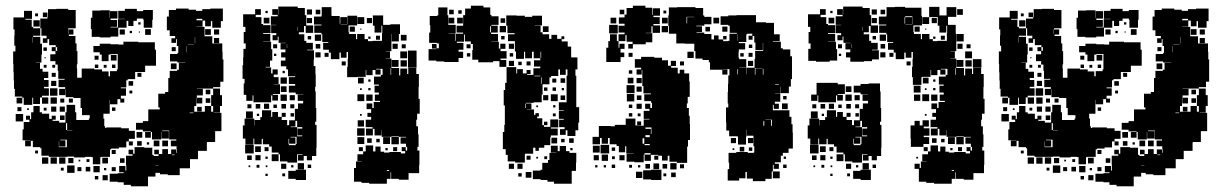

<svg xmlns="http://www.w3.org/2000/svg" viewBox="-20 -613 4295 672"><path d="M759 -432V-405H762V-327H751V-308H726V-303H690V-304H669V-303H690V-279H669V-271H688V-251H668V-270H667V-242H660V-222H697V-242H719V-222H726V-242H719V-280H726V-303H750V-280H757V-242H750V-219H729V-218H755V-154H733V-116H705V-114H704V-85H673V-56H645V-24H609V0H567V-3H540V-8H524V5H498V39H438V34H413V25H392V23H364V-5H392V-7H413V-10H397V-32H419V-16H422V-34H421V-68H444V-73H430V-89H446V-75H451V-98H485V-96H513V-71H518V-67H535V-73H520V-89H536V-74H548V-91H568V-74H579V-90H597V-78H599V-91H598V-101H578V-121H597V-125H572V-156H548V-154H571V-128H545V-151H544V-125H512V-151H508V-153H480V-159H456V-183H480V-189H499V-230H539V-237H534V-285H558V-291H569V-340H574V-365H600V-369H606V-393H629V-394H601V-398H575V-424H601V-428H604V-452H599V-476H596V-463H580V-479H593V-487H574V-507H564V-555H571V-578H596V-583H640V-579H666V-575H688V-581H716V-583H760V-539H753V-516H723V-539H718V-521H698V-541H689V-520H668V-519H696V-486H723V-461H758V-432ZM365 -64H336V-63H331V-38H305V-63H300V-64H277V-62H239V-65H215V-64H151V-68H125V-94H121V-98H95V-120H88V-101H68V-121H87V-122H59V-160H63V-186H83V-194H71V-208H85V-196H89V-220H97V-242H119V-220H127V-215H152V-197H161V-208H175V-194H164V-190H187V-184H209V-220H213V-246H243V-220H247V-193H291V-198H294V-210H267V-235H262V-270H237V-273H210V-301H209V-280H187V-302H208V-308H185V-334H206V-337H184V-365H182V-387H174V-399H156V-423H174V-434H161V-448H175V-435H180V-448H175V-455H152V-476H146V-463H130V-479H143V-488H125V-514H121V-548H146V-553H148V-581H177V-582H219V-578H245V-514H219V-510H218V-494H219V-510H237V-492H221V-487H244V-461H248V-434H251V-388H249V-373H250V-341H266V-373H310V-370H337V-363H360V-346H365V-364H389V-370H392V-424H367V-422H360V-399H336V-422H329V-430H307V-452H329V-460H367V-458H395V-457H412V-467H464V-465H522V-439H526V-383H488V-361H453V-336H427V-332H422V-307H403V-304H421V-278H403V-268H415V-254H401V-266H391V-248H365V-263H364V-215H342V-198H345V-171H348V-165H352V-167H404V-164H431V-155H452V-127H431V-118H422V-97H396V-93H369V-90H365ZM329 -484H301V-511H298V-551H303V-576H332V-577H364V-550H365V-574H391V-548H367V-543H390V-519H367V-517H393V-546H417V-547H394V-575H417V-582H459V-574H481V-578H515V-544H513V-516H483V-544H481V-548H459V-540H447V-522H429V-540H423V-516H394V-485H367V-482H329ZM91 -519H96V-514H121V-488H96V-484H121V-460H127V-422H125V-394H105V-393H120V-372H129V-362H149V-340H134V-333H150V-309H134V-304H151V-278H127V-272H120V-249H96V-271H93V-246H63V-271H58V-275H32V-302H29V-331H28V-360H27V-389H26V-433H34V-453H30V-489H31V-510H27V-552H64V-575H92V-547H69V-544H91ZM130 -553V-569H146V-553ZM103 -566H113V-556H103ZM668 -542H688V-547H668ZM97 -542H119V-520H97ZM464 -535H472V-527H464ZM508 -511V-491H488V-511ZM718 -491H698V-511H718ZM417 -510V-492H399V-510ZM729 -510H747V-492H729ZM442 -505V-497H434V-505ZM470 -503V-499H466V-503ZM94 -483V-464H95V-483ZM662 -461H663V-483H662ZM747 -462H729V-480H747ZM658 -457H637V-456H658ZM633 -430V-452H632V-430ZM581 -434V-448H595V-434ZM132 -447H144V-435H132ZM368 -421H388V-401H368ZM311 -418H325V-404H311ZM136 -409V-413H140V-409ZM578 -371V-391H598V-371ZM324 -387V-375H312V-387ZM384 -387V-375H372V-387ZM143 -376H133V-386H143ZM163 -376V-386H173V-376ZM343 -376V-386H353V-376ZM175 -344H161V-358H175ZM475 -358V-344H461V-358ZM177 -312H159V-330H177ZM430 -329H446V-313H430ZM181 -278H155V-304H181ZM700 -299H716V-283H700ZM443 -296V-286H433V-296ZM149 -272V-250H127V-272ZM157 -272H179V-250H157ZM58 -251H38V-271H58ZM700 -269H716V-253H700ZM191 -254V-268H205V-254ZM221 -254V-268H235V-254ZM177 -240V-222H159V-240ZM207 -222H189V-240H207ZM686 -223H670V-239H686ZM41 -224V-238H55V-224ZM384 -237V-225H372V-237ZM133 -226V-236H143V-226ZM75 -228V-234H81V-228ZM644 -219V-217H657V-219ZM61 -188H35V-214H61ZM206 -209V-193H190V-209ZM215 -182H211V-158H215V-157H233V-158H215ZM458 -151H478V-131H458ZM508 -131H488V-151H508ZM186 -118V-98H214V-124H191V-122H209V-100H187V-118ZM518 -121H538V-101H518ZM548 -121H568V-101H548ZM476 -119V-103H460V-119ZM445 -118V-104H431V-118ZM494 -107V-115H502V-107ZM371 -88H385V-74H371ZM113 -76H103V-86H113ZM581 -72V-70H591V-72ZM149 -40H127V-62H149ZM179 -40H157V-62H179ZM209 -40H187V-62H209ZM358 -41H338V-61H358ZM219 -42V-60H237V-42ZM416 -59V-43H400V-59ZM283 -46V-56H293V-46ZM255 -48V-54H261V-48ZM535 -35H524V-34H535ZM241 -8H215V-34H241ZM329 -10H307V-32H329ZM296 -13H280V-29H296ZM265 -14H251V-28H265ZM385 -14H371V-28H385ZM203 -16H193V-26H203ZM344 -17V-25H352V-17ZM357 18H339V0H357ZM324 15H312V3H324Z M1087 -187H1083V-176H1088V-96H1087V-67H1072V-52H1054V-67H1043V-51H1023V-71H1039V-73H1020V-44H986V-48H960V-73H955V-79H931V-100H922V-108H900V-127H896V-108H870V-128H867V-107H839V-128H830V-174H836V-198H870V-174H871V-193H891V-203H897V-227H929V-204H933V-221H953V-204H966V-193H985V-175H992V-192H1012V-232H1023V-251H1041V-260H1022V-282H1041V-283H1015V-289H991V-313H1013V-319H991V-343H1013V-346H988V-370H982V-381H963V-401H979V-412H964V-430H979V-440H962V-462H980V-463H955V-485H952V-472H934V-490H947V-497H929V-525H947V-526H928V-556H952V-561H933V-581H953V-562H954V-590H1022V-585H1047V-560H1052V-524H1076V-498H1050V-522H1044V-500H1026V-493H1045V-470H1052V-463H1075V-439H1055V-437H1079V-405H1078V-382H1084V-353H1085V-309H1083V-293H1085V-235H1087ZM1440 -215V-194H1437V-171H1443V-143H1445V-99H1441V-86H1448V-36H1447V-7H1410V16H1376V13H1349V-10H1347V13H1334V30H1272V27H1245V23H1219V-25H1226V-48H1246V-49H1231V-73H1251V-83H1260V-104H1286V-83H1294V-100H1312V-82H1324V-79H1343V-81H1383V-76H1398V-84H1386V-98H1400V-86H1405V-99H1401V-110H1382V-132H1401V-134H1376V-136H1350V-134H1316V-157H1315V-139H1291V-162H1285V-139H1261V-163H1284V-168H1260V-194H1279V-204H1266V-218H1279V-231H1263V-251H1283V-235H1288V-256H1310V-260H1292V-282H1306V-289H1291V-313H1306V-317H1289V-345H1313V-351H1319V-372H1296V-370H1312V-352H1294V-368H1284V-350H1262V-368H1260V-344H1231V-343H1195V-379H1197V-407H1198V-431H1193V-411H1173V-429H1168V-406H1138V-429H1131V-439H1111V-463H1129V-466H1108V-493H1105V-498H1080V-524H1105V-527H1079V-555H1105V-559H1106V-588H1140V-559H1141V-557H1169V-530H1171V-553H1195V-529H1172V-528H1196V-558H1230V-524H1200V-500H1202V-494H1226V-476H1230V-494H1256V-476H1268V-469H1284V-470H1317V-497H1318V-523H1315V-499H1291V-523H1285V-559H1321V-526H1346V-528H1380V-494H1376V-468H1350V-494H1349V-468H1350V-434H1330V-433H1345V-409H1330V-408H1350V-375H1377V-349H1381V-373H1405V-354H1409V-375H1437V-354H1446V-308H1445V-267H1449V-215ZM833 -321H836V-337H829V-385H831V-413H832V-442H840V-461H833V-501H839V-519H831V-563H873V-581H893V-561H875V-553H895V-529H901V-525H927V-497H901V-494H926V-468H901V-467H929V-441H933V-401H925V-379H910V-377H929V-356H934V-370H952V-352H938V-343H955V-319H938V-318H960V-284H935V-281H953V-261H933V-279H929V-255H867V-279H864V-260H842V-281H833ZM1054 -580H1072V-562H1054ZM1085 -579H1101V-563H1085ZM909 -575H917V-567H909ZM1231 -553H1255V-529H1231ZM903 -551H923V-531H903ZM1054 -550H1072V-532H1054ZM1264 -550H1282V-532H1264ZM1222 -520V-502H1204V-520ZM1022 -519H1021V-504H1022ZM1245 -513V-509H1241V-513ZM1104 -470H1082V-492H1104ZM1383 -491H1403V-471H1383ZM1296 -474V-488H1310V-474ZM1069 -487V-475H1057V-487ZM1277 -485V-477H1269V-485ZM1354 -442V-460H1372V-442ZM1085 -443V-459H1101V-443ZM936 -458H950V-444H936ZM984 -445H985V-458H984ZM1400 -458V-444H1386V-458ZM1438 -436V-376H1408V-436ZM1381 -433H1405V-409H1381ZM1102 -412H1084V-430H1102ZM1130 -414H1116V-428H1130ZM947 -425V-417H939V-425ZM1375 -379H1351V-403H1375ZM1404 -402V-380H1382V-402ZM1190 -384H1176V-398H1190ZM1349 -374H1347V-351H1349ZM969 -357V-365H977V-357ZM984 -320H962V-342H984ZM1233 -341H1253V-321H1233ZM1269 -335H1277V-327H1269ZM983 -311V-291H963V-311ZM1277 -297H1269V-305H1277ZM1246 -304V-298H1240V-304ZM1255 -259H1231V-283H1255ZM984 -260H962V-282H984ZM1284 -260H1262V-282H1284ZM994 -280H1012V-262H994ZM922 -250V-232H904V-250ZM875 -249H891V-233H875ZM981 -249V-233H965V-249ZM846 -234V-248H860V-234ZM996 -248H1010V-234H996ZM949 -247V-235H937V-247ZM865 -199H841V-223H865ZM966 -218H980V-204H966ZM1009 -217V-205H997V-217ZM887 -215V-207H879V-215ZM1240 -208V-214H1246V-208ZM1254 -170H1232V-192H1254ZM1020 -168V-136H1038V-139H1021V-163H1038V-168H1020V-190H1014V-170H997V-168ZM1256 -138H1230V-164H1256ZM1015 -109H1018V-134H997V-132H1014V-110H992V-127H990V-109H991V-105H1015ZM1376 -108H1350V-134H1376ZM1231 -133H1255V-109H1231ZM1321 -133H1345V-109H1321ZM1265 -113V-129H1281V-113ZM1297 -115V-127H1309V-115ZM868 -76H838V-106H868ZM893 -81H873V-101H893ZM920 -84H906V-98H920ZM1250 -98V-84H1236V-98ZM1356 -84V-98H1370V-84ZM1337 -95V-87H1329V-95ZM955 -49H931V-73H955ZM892 -52H874V-70H892ZM861 -53H845V-69H861ZM917 -57H909V-65H917ZM1022 -20V-42H1044V-20ZM982 -22H964V-40H982ZM1069 -25H1057V-37H1069ZM888 -26H878V-36H888ZM999 -27V-35H1007V-27ZM856 -28H850V-34H856ZM910 -28V-34H916V-28ZM989 -15H1015V-19H1051V17H1015V13H989ZM1342 -18H1334V-15H1342ZM978 4H968V-6H978ZM917 3H909V-5H917Z M1752 -403V-379H1728V-399H1706V-395H1654V-404H1633V-438H1635V-459H1628V-468H1607V-492H1604V-467H1579V-463H1602V-439H1585V-432H1601V-410H1585V-396H1535V-398H1507V-401H1480V-441H1507V-443H1492V-459H1508V-444H1516V-461H1510V-463H1482V-499H1486V-525H1484V-557H1511V-560H1514V-587H1546V-560H1549V-526H1575V-496H1550V-495H1574V-470H1576V-495H1601V-499H1578V-523H1601V-560H1608V-583H1628V-593H1672V-587H1696V-561H1700V-556H1725V-526H1700V-523H1722V-499H1699V-494H1723V-468H1700V-467H1726V-443H1731V-460H1749V-442H1732V-434H1753V-408H1732V-403ZM1552 -579H1568V-563H1552ZM1584 -577H1596V-565H1584ZM1997 -238H2007V-184H2004V-157H1994V-137H1966V-157H1960V-141H1940V-161H1956V-168H1937V-194H1953V-197H1936V-225H1953V-227H1936V-255H1963V-348H1966V-370H1960V-351H1940V-370H1934V-347H1909V-342H1903V-318H1879V-282H1876V-255H1848V-253H1821V-251H1840V-231H1824V-230H1849V-211H1854V-217H1866V-205H1860V-199H1878V-175H1884V-169H1906V-195H1934V-167H1908V-163H1932V-139H1908V-133H1906V-105H1885V-96H1866V-85H1854V-96H1846V-75H1818V-73H1817V-44H1783V-48H1757V-71H1750V-91H1740V-151H1745V-176H1747V-244H1743V-298H1748V-323H1753V-378H1787V-356H1790V-371H1810V-356H1823V-368H1837V-354H1825V-351H1847V-374H1871V-380H1849V-402H1871V-409H1848V-432H1842V-409H1818V-432H1814V-407H1786V-433H1782V-469H1758V-493H1781V-497H1756V-523H1752V-559H1788V-558H1817V-554H1843V-558H1877V-524H1851V-523H1872V-500H1879V-493H1902V-477H1910V-491H1930V-477H1945V-486H1955V-476H1946V-468H1967V-450H1979V-412H2001V-370H1994V-348H1997ZM1550 -551H1570V-531H1550ZM1580 -551H1600V-531H1580ZM1732 -549H1748V-533H1732ZM1729 -522H1751V-500H1729ZM1698 -521H1695V-500H1698ZM1880 -521H1900V-501H1880ZM1746 -487V-475H1734V-487ZM1761 -460H1779V-442H1761ZM1627 -444H1613V-458H1627ZM1874 -432H1872V-410H1874ZM1626 -415H1614V-427H1626ZM1776 -427V-415H1764V-427ZM1779 -382H1761V-400H1779ZM1823 -398H1837V-384H1823ZM1794 -385V-397H1806V-385ZM1850 -348V-346H1871V-348ZM1875 -320H1877V-342H1875ZM1942 -339H1958V-323H1942ZM1913 -338H1927V-324H1913ZM1884 -295V-307H1896V-295ZM1926 -307V-295H1914V-307ZM1954 -305V-297H1946V-305ZM1908 -283H1932V-259H1908ZM1899 -262H1881V-280H1899ZM1958 -263H1942V-279H1958ZM1820 -250H1818V-235H1820ZM1916 -237V-245H1924V-237ZM1863 -244V-238H1857V-244ZM1925 -206H1915V-216H1925ZM1884 -187H1896V-175H1884ZM1910 -111V-131H1930V-111ZM1972 -129H1988V-113H1972ZM1944 -115V-127H1956V-115ZM1961 -84H1973V-78H1997V-44H1996V-15H1981V30H1919V23H1896V17H1872V14H1845V-16H1872V-19H1878V-43H1898V-53H1903V-78H1927V-79H1908V-103H1932V-84H1939V-102H1961ZM1984 -95V-87H1976V-95ZM1823 -54V-68H1837V-54ZM1885 -56V-66H1895V-56ZM1857 -58V-64H1863V-58ZM1779 -22H1761V-40H1779ZM1809 -22H1791V-40H1809ZM1840 9H1820V-11H1840ZM1806 5H1794V-7H1806Z M2173 -490H2169V-469H2145V-493H2166V-499H2145V-523H2166V-530H2146V-552H2166V-562H2173V-585H2195V-593H2239V-586H2262V-561H2264V-584H2290V-558H2267V-553H2289V-529H2267V-524H2290V-498H2264V-521H2260V-498H2240V-497H2263V-465H2240V-458H2195V-443H2179V-459H2194V-467H2173ZM2754 -149H2755V-93H2740V-78H2720V-68H2713V-45H2692V-40H2706V-22H2688V-36H2685V-13H2681V13H2659V21H2615V12H2594V-11H2589V11H2567V19H2527V-21H2532V-44H2530V-78H2557V-81H2597V-78H2618V-80H2620V-101H2617V-138H2594V-159H2593V-135H2591V-107H2563V-135H2561V-136H2532V-156H2522V-185H2521V-237H2529V-251H2527V-291H2528V-320H2529V-349H2533V-371H2509V-370H2526V-352H2508V-369H2465V-395H2461V-403H2439V-408H2414V-434H2410V-460H2376V-461H2347V-495H2321V-523H2319V-559H2321V-587H2350V-588H2414V-585H2441V-559H2445V-554H2470V-528H2445V-523H2417V-521H2437V-501H2418V-499H2445V-494H2470V-475H2479V-489H2495V-475H2511V-469H2528V-470H2533V-495H2559V-498H2534V-523H2529V-526H2502V-556H2529V-559H2558V-560H2626V-535H2661V-533H2689V-493H2709V-469H2685V-467H2713V-444H2720V-440H2746V-416H2752V-336H2748V-310H2741V-287H2713V-310H2712V-286H2693V-285H2711V-257H2692V-250H2706V-232H2688V-246H2685V-227H2743V-204H2750V-178H2754ZM2149 -579H2165V-563H2149ZM2302 -576H2312V-566H2302ZM2409 -553V-554H2383V-531H2385V-553ZM2117 -551H2137V-531H2117ZM2297 -551H2317V-531H2297ZM2477 -551H2497V-531H2477ZM2112 -526H2142V-496H2112ZM2296 -522H2318V-500H2296ZM2508 -520H2526V-502H2508ZM2465 -519V-503H2449V-519ZM2592 -493V-466H2566V-462H2588V-440H2566V-432H2565V-411H2567V-406H2592V-376H2567V-375H2591V-353H2592V-376H2621V-407H2623V-435H2651V-463H2650V-438H2624V-464H2620V-487H2614V-474H2600V-488H2613V-495H2595V-493ZM2165 -413H2152V-396H2102V-446H2109V-469H2115V-493H2139V-469H2145V-446H2148V-460H2166V-442H2152V-429H2165ZM2562 -493H2561V-470H2562ZM2511 -487H2523V-475H2511ZM2601 -457H2613V-445H2601ZM2408 -410H2386V-432H2408ZM2180 -428H2194V-414H2180ZM2600 -428H2614V-414H2600ZM2583 -415H2571V-427H2583ZM2391 -208H2394V-179H2395V-123H2388V-100H2385V-43H2349V-47H2323V-68H2317V-51H2297V-68H2284V-71H2258V-50H2236V-72H2257V-77H2236V-72H2233V-45H2201V-47H2173V-75H2198V-76H2172V-101H2168V-80H2146V-102H2138V-108H2114V-130H2108V-110H2086V-130H2080V-108H2054V-134H2076V-172H2118V-171H2132V-176H2170V-198H2204V-174H2210V-173H2233V-195H2253V-197H2233V-225H2253V-232H2238V-250H2256V-235H2262V-253H2259V-259H2235V-283H2258V-286H2232V-312H2228V-368H2226V-352H2208V-370H2224V-376H2202V-406H2224V-414H2270V-411H2297V-402H2318V-383H2328V-400H2346V-382H2329V-376H2352V-356H2359V-369H2375V-356H2392V-328H2394V-274H2387V-251H2384V-235H2391ZM2598 -400H2616V-382H2598ZM2360 -384V-398H2374V-384ZM2648 -375H2622V-352H2624V-374H2648ZM2652 -372H2650V-352H2652ZM2563 -353V-371H2561V-353ZM2193 -367V-355H2181V-367ZM2197 -321H2177V-341H2197ZM2208 -340H2226V-322H2208ZM2706 -318H2693V-316H2706ZM2173 -315H2201V-287H2173ZM2226 -292H2208V-310H2226ZM2174 -284H2200V-258H2174ZM2225 -279V-263H2209V-279ZM2721 -265V-277H2733V-265ZM2737 -231H2717V-251H2737ZM2226 -232H2208V-250H2226ZM2181 -247H2193V-235H2181ZM2193 -205H2181V-217H2193ZM2222 -216V-206H2212V-216ZM2679 -173H2682V-194H2659V-193H2679ZM2655 -189H2652V-173H2655ZM2210 -188H2224V-174H2210ZM2258 -144H2260V-167H2239V-162H2258ZM2254 -140H2239V-133H2254ZM2538 -130H2556V-112H2538ZM2598 -130H2616V-112H2598ZM2229 -110H2235V-129H2229ZM2254 -109H2236V-105H2254ZM2112 -76H2082V-106H2112ZM2079 -79H2055V-103H2079ZM2569 -83V-99H2585V-83ZM2133 -85H2121V-97H2133ZM2613 -97V-85H2601V-97ZM2550 -94V-88H2544V-94ZM2108 -50H2086V-72H2108ZM2076 -52H2058V-70H2076ZM2166 -52H2148V-70H2166ZM2284 -54H2270V-68H2284ZM2122 -56V-66H2132V-56ZM2723 -57V-65H2731V-57ZM2348 -20H2326V-42H2348ZM2267 -21V-41H2287V-21ZM2239 -23V-39H2255V-23ZM2315 -23H2299V-39H2315ZM2374 -24H2360V-38H2374ZM2133 -25H2121V-37H2133ZM2733 -25H2721V-37H2733ZM2192 -26H2182V-36H2192ZM2071 -27H2063V-35H2071ZM2101 -27H2093V-35H2101ZM2213 -27V-35H2221V-27ZM2231 -17H2259V-19H2295V17H2259V15H2231ZM2709 -13V11H2685V-13ZM2228 10H2206V-12H2228ZM2345 7H2329V-9H2345ZM2312 4H2302V-6H2312Z M2906 -525H2924V-526H2905V-556H2929V-561H2910V-581H2930V-562H2931V-590H2999V-585H3024V-560H3029V-524H3053V-498H3027V-522H3021V-500H3003V-493H3022V-470H3029V-463H3052V-439H3032V-437H3056V-405H3032V-399H3004V-397H2956V-412H2941V-430H2956V-440H2939V-462H2957V-463H2932V-485H2929V-472H2911V-490H2924V-497H2906ZM3417 -215V-194H3414V-171H3420V-143H3422V-99H3418V-86H3425V-36H3424V-7H3387V16H3353V13H3326V-10H3324V13H3311V30H3249V27H3222V23H3196V-22H3181V-40H3199V-25H3203V-48H3223V-49H3208V-73H3228V-83H3237V-104H3263V-83H3271V-100H3289V-82H3301V-79H3320V-81H3360V-76H3375V-84H3363V-98H3377V-86H3382V-99H3378V-110H3359V-132H3378V-134H3353V-136H3327V-134H3293V-157H3292V-139H3268V-162H3262V-139H3238V-163H3261V-168H3237V-194H3256V-204H3243V-218H3256V-231H3240V-251H3260V-235H3265V-256H3287V-260H3269V-282H3283V-289H3268V-313H3283V-317H3266V-345H3290V-351H3296V-372H3273V-370H3289V-352H3271V-368H3261V-350H3239V-368H3237V-344H3208V-343H3205V-316H3175V-343H3172V-379H3174V-407H3175V-431H3170V-411H3150V-429H3145V-406H3115V-429H3108V-439H3088V-463H3106V-466H3085V-493H3082V-498H3057V-524H3082V-527H3056V-555H3082V-559H3083V-588H3112V-589H3148V-586H3205V-558H3207V-524H3177V-500H3179V-494H3203V-476H3207V-494H3233V-476H3245V-469H3261V-470H3294V-497H3295V-523H3292V-499H3268V-523H3262V-553H3232V-589H3268V-559H3293V-588H3327V-554H3298V-526H3325V-497H3326V-468H3327V-434H3307V-433H3322V-409H3307V-408H3327V-375H3354V-349H3358V-373H3382V-354H3386V-375H3414V-354H3423V-308H3422V-267H3426V-215ZM2810 -501H2816V-519H2808V-563H2850V-581H2870V-561H2852V-553H2872V-529H2878V-525H2904V-497H2878V-494H2903V-468H2878V-467H2906V-441H2910V-401H2884V-397H2836V-400H2809V-442H2817V-461H2810ZM3330 -581H3350V-561H3330ZM3031 -580H3049V-562H3031ZM3062 -579H3078V-563H3062ZM2886 -575H2894V-567H2886ZM3173 -528V-556H3148V-553H3146V-530H3148V-553H3172V-529H3149V-528ZM3232 -529H3208V-553H3232ZM2880 -551H2900V-531H2880ZM3031 -550H3049V-532H3031ZM3241 -550H3259V-532H3241ZM3199 -520V-502H3181V-520ZM2999 -519H2998V-504H2999ZM3218 -509V-513H3222V-509ZM3327 -494H3353V-468H3327ZM3081 -470H3059V-492H3081ZM3273 -474V-488H3287V-474ZM3046 -487V-475H3034V-487ZM3254 -485V-477H3246V-485ZM3331 -442V-460H3349V-442ZM3062 -443V-459H3078V-443ZM2913 -458H2927V-444H2913ZM2961 -445H2962V-458H2961ZM3363 -458H3377V-444H3363ZM3358 -433H3382V-409H3358ZM3079 -412H3061V-430H3079ZM3107 -414H3093V-428H3107ZM2924 -425V-417H2916V-425ZM3385 -406H3415V-376H3385ZM3352 -379H3328V-403H3352ZM3381 -402V-380H3359V-402ZM3153 -398H3167V-384H3153ZM3326 -374H3324V-351H3326ZM3210 -341H3230V-321H3210ZM3246 -335H3254V-327H3246ZM2937 -318V-284H2912V-281H2930V-261H2910V-279H2906V-255H2844V-279H2841V-260H2819V-282H2838V-323H2912V-318ZM3064 -187H3060V-176H3065V-96H3064V-67H3049V-52H3031V-67H3020V-51H3000V-71H3016V-73H2997V-44H2963V-48H2937V-73H2932V-79H2908V-100H2899V-108H2877V-127H2873V-108H2847V-128H2844V-107H2816V-128H2807V-174H2813V-198H2847V-174H2848V-193H2868V-203H2874V-227H2906V-204H2910V-221H2930V-204H2943V-193H2962V-175H2969V-192H2989V-232H3000V-251H3018V-260H2999V-282H3018V-283H2992V-289H2968V-313H2992V-319H3020V-321H3060V-293H3062V-235H3064ZM3178 -313H3202V-289H3178ZM2940 -291V-311H2960V-291ZM3254 -297H3246V-305H3254ZM3223 -304V-298H3217V-304ZM3232 -259H3208V-283H3232ZM2939 -282H2961V-260H2939ZM3201 -282V-260H3179V-282ZM3261 -260H3239V-282H3261ZM2971 -280H2989V-262H2971ZM2899 -250V-232H2881V-250ZM2852 -249H2868V-233H2852ZM2958 -249V-233H2942V-249ZM2823 -234V-248H2837V-234ZM2973 -248H2987V-234H2973ZM2926 -247V-235H2914V-247ZM2842 -199H2818V-223H2842ZM2943 -218H2957V-204H2943ZM2986 -217V-205H2974V-217ZM2864 -215V-207H2856V-215ZM3223 -214V-208H3217V-214ZM3212 -109V-99H3168V-128H3167V-174H3181V-190H3199V-174H3209V-192H3231V-170H3213V-164H3233V-138H3213V-133H3232V-109ZM2997 -168V-136H3015V-139H2998V-163H3015V-168H2997V-190H2991V-170H2974V-168ZM2992 -109H2995V-134H2974V-132H2991V-110H2969V-127H2967V-109H2968V-105H2992ZM3353 -108H3327V-134H3353ZM3298 -133H3322V-109H3298ZM3242 -113V-129H3258V-113ZM3274 -115V-127H3286V-115ZM2845 -76H2815V-106H2845ZM2870 -81H2850V-101H2870ZM2897 -84H2883V-98H2897ZM3227 -98V-84H3213V-98ZM3333 -84V-98H3347V-84ZM3314 -95V-87H3306V-95ZM2932 -49H2908V-73H2932ZM2869 -52H2851V-70H2869ZM2838 -53H2822V-69H2838ZM2894 -57H2886V-65H2894ZM3193 -64V-58H3187V-64ZM2999 -20V-42H3021V-20ZM2959 -22H2941V-40H2959ZM3046 -25H3034V-37H3046ZM2865 -26H2855V-36H2865ZM2976 -27V-35H2984V-27ZM2833 -28H2827V-34H2833ZM2887 -28V-34H2893V-28ZM2966 -15H2992V-19H3028V17H2992V13H2966ZM3319 -18H3311V-15H3319ZM2955 4H2945V-6H2955ZM2894 3H2886V-5H2894Z M4209 -432V-405H4212V-327H4201V-308H4176V-303H4140V-304H4119V-303H4140V-279H4119V-271H4138V-251H4118V-270H4117V-242H4110V-222H4147V-242H4169V-222H4176V-242H4169V-280H4176V-303H4200V-280H4207V-242H4200V-219H4179V-218H4205V-154H4183V-116H4155V-114H4154V-85H4123V-56H4095V-24H4059V0H4017V-3H3990V-8H3974V5H3948V39H3888V34H3863V25H3842V23H3814V-5H3842V-7H3863V-10H3847V-32H3869V-16H3872V-34H3871V-68H3894V-73H3880V-89H3896V-75H3901V-98H3935V-96H3963V-71H3968V-67H3985V-73H3970V-89H3986V-74H3998V-91H4018V-74H4029V-90H4047V-78H4049V-91H4048V-101H4028V-121H4047V-125H4022V-156H3998V-154H4021V-128H3995V-151H3994V-125H3962V-151H3958V-153H3930V-159H3906V-183H3930V-189H3949V-230H3989V-237H3984V-285H4008V-291H4019V-340H4024V-365H4050V-369H4056V-393H4079V-394H4051V-398H4025V-424H4051V-428H4054V-452H4049V-476H4046V-463H4030V-479H4043V-487H4024V-507H4014V-555H4021V-578H4046V-583H4090V-579H4116V-575H4138V-581H4166V-583H4210V-539H4203V-516H4173V-539H4168V-521H4148V-541H4139V-520H4118V-519H4146V-486H4173V-461H4208V-432ZM3815 -64H3786V-63H3781V-38H3755V-63H3750V-64H3727V-62H3689V-65H3665V-64H3601V-68H3575V-94H3571V-98H3545V-120H3538V-101H3518V-121H3537V-122H3509V-160H3513V-186H3533V-194H3521V-208H3535V-196H3539V-220H3547V-242H3569V-220H3577V-215H3602V-197H3611V-208H3625V-194H3614V-190H3637V-184H3659V-220H3663V-246H3693V-220H3697V-193H3741V-198H3744V-210H3717V-235H3712V-270H3687V-273H3660V-301H3659V-280H3637V-302H3658V-308H3635V-334H3656V-337H3634V-365H3632V-387H3624V-399H3606V-423H3624V-434H3611V-448H3625V-435H3630V-448H3625V-455H3602V-476H3596V-463H3580V-479H3593V-488H3575V-514H3571V-548H3596V-553H3598V-581H3627V-582H3669V-578H3695V-514H3669V-510H3668V-494H3669V-510H3687V-492H3671V-487H3694V-461H3698V-434H3701V-388H3699V-373H3700V-341H3716V-373H3760V-370H3787V-363H3810V-346H3815V-364H3839V-370H3842V-424H3817V-422H3810V-399H3786V-422H3779V-430H3757V-452H3779V-460H3817V-458H3845V-457H3862V-467H3914V-465H3972V-439H3976V-383H3938V-361H3903V-336H3877V-332H3872V-307H3853V-304H3871V-278H3853V-268H3865V-254H3851V-266H3841V-248H3815V-263H3814V-215H3792V-198H3795V-171H3798V-165H3802V-167H3854V-164H3881V-155H3902V-127H3881V-118H3872V-97H3846V-93H3819V-90H3815ZM3779 -484H3751V-511H3748V-551H3753V-576H3782V-577H3814V-550H3815V-574H3841V-548H3817V-543H3840V-519H3817V-517H3843V-546H3867V-547H3844V-575H3867V-582H3909V-574H3931V-578H3965V-544H3963V-516H3933V-544H3931V-548H3909V-540H3897V-522H3879V-540H3873V-516H3844V-485H3817V-482H3779ZM3541 -519H3546V-514H3571V-488H3546V-484H3571V-460H3577V-422H3575V-394H3555V-393H3570V-372H3579V-362H3599V-340H3584V-333H3600V-309H3584V-304H3601V-278H3577V-272H3570V-249H3546V-271H3543V-246H3513V-271H3508V-275H3482V-302H3479V-331H3478V-360H3477V-389H3476V-433H3484V-453H3480V-489H3481V-510H3477V-552H3514V-575H3542V-547H3519V-544H3541ZM3580 -553V-569H3596V-553ZM3553 -566H3563V-556H3553ZM4118 -542H4138V-547H4118ZM3547 -542H3569V-520H3547ZM3914 -535H3922V-527H3914ZM3958 -511V-491H3938V-511ZM4168 -491H4148V-511H4168ZM3867 -510V-492H3849V-510ZM4179 -510H4197V-492H4179ZM3892 -505V-497H3884V-505ZM3920 -503V-499H3916V-503ZM3544 -483V-464H3545V-483ZM4112 -461H4113V-483H4112ZM4197 -462H4179V-480H4197ZM4108 -457H4087V-456H4108ZM4083 -430V-452H4082V-430ZM4031 -434V-448H4045V-434ZM3582 -447H3594V-435H3582ZM3818 -421H3838V-401H3818ZM3761 -418H3775V-404H3761ZM3586 -409V-413H3590V-409ZM4028 -371V-391H4048V-371ZM3774 -387V-375H3762V-387ZM3834 -387V-375H3822V-387ZM3593 -376H3583V-386H3593ZM3613 -376V-386H3623V-376ZM3793 -376V-386H3803V-376ZM3625 -344H3611V-358H3625ZM3925 -358V-344H3911V-358ZM3627 -312H3609V-330H3627ZM3880 -329H3896V-313H3880ZM3631 -278H3605V-304H3631ZM4150 -299H4166V-283H4150ZM3893 -296V-286H3883V-296ZM3599 -272V-250H3577V-272ZM3607 -272H3629V-250H3607ZM3508 -251H3488V-271H3508ZM4150 -269H4166V-253H4150ZM3641 -254V-268H3655V-254ZM3671 -254V-268H3685V-254ZM3627 -240V-222H3609V-240ZM3657 -222H3639V-240H3657ZM4136 -223H4120V-239H4136ZM3491 -224V-238H3505V-224ZM3834 -237V-225H3822V-237ZM3583 -226V-236H3593V-226ZM3525 -228V-234H3531V-228ZM4094 -219V-217H4107V-219ZM3511 -188H3485V-214H3511ZM3656 -209V-193H3640V-209ZM3665 -182H3661V-158H3665V-157H3683V-158H3665ZM3908 -151H3928V-131H3908ZM3958 -131H3938V-151H3958ZM3636 -118V-98H3664V-124H3641V-122H3659V-100H3637V-118ZM3968 -121H3988V-101H3968ZM3998 -121H4018V-101H3998ZM3926 -119V-103H3910V-119ZM3895 -118V-104H3881V-118ZM3944 -107V-115H3952V-107ZM3821 -88H3835V-74H3821ZM3563 -76H3553V-86H3563ZM4031 -72V-70H4041V-72ZM3599 -40H3577V-62H3599ZM3629 -40H3607V-62H3629ZM3659 -40H3637V-62H3659ZM3808 -41H3788V-61H3808ZM3669 -42V-60H3687V-42ZM3866 -59V-43H3850V-59ZM3733 -46V-56H3743V-46ZM3705 -48V-54H3711V-48ZM3985 -35H3974V-34H3985ZM3691 -8H3665V-34H3691ZM3779 -10H3757V-32H3779ZM3746 -13H3730V-29H3746ZM3715 -14H3701V-28H3715ZM3835 -14H3821V-28H3835ZM3653 -16H3643V-26H3653ZM3794 -17V-25H3802V-17ZM3807 18H3789V0H3807ZM3774 15H3762V3H3774Z"/></svg>

Font: Rubik-Storm
Style: Regular
Weight: 400
Designer: NaN (generative design), Hubert & Fischer (Rubik source font outlines)
Foundry: NaN, Hubert & Fischer
Version: Version 1.000